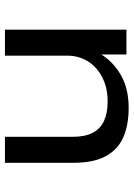

<svg xmlns="http://www.w3.org/2000/svg" viewBox="98 -638 540 776"><g transform="rotate(90 368.0 -250.0)"><path d="M100 0V-491H200V-381H195Q226 -435 281.5 -467.5Q337 -500 416 -500Q485 -500 534.5 -478.5Q584 -457 611 -408Q638 -359 638 -276V0H533V-272Q533 -324 516.5 -355Q500 -386 468.5 -400.5Q437 -415 390 -415Q334 -415 292 -393Q250 -371 227.5 -334.5Q205 -298 205 -252V0Z"/></g></svg>

Font: Nunito Sans 10pt Expanded Medium
Style: Regular
Weight: 500
Width: 7
Designer: Vernon Adams
Foundry: Vernon Adams
Version: Version 3.101;gftools[0.9.27]